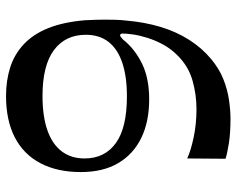

<svg xmlns="http://www.w3.org/2000/svg" viewBox="-92 -660 766 621"><g transform="rotate(90 290.5 -350.0)"><path d="M493 -573Q467 -585 424 -594Q381 -603 333 -603Q286 -603 240.5 -590Q195 -577 160 -542Q138 -520 124.5 -495Q111 -470 103 -444.5Q95 -419 92 -398Q89 -377 89 -364Q89 -356 95 -356Q99 -356 108 -365Q138 -403 185.5 -426.5Q233 -450 302 -450Q374 -450 426.5 -424.5Q479 -399 508 -350Q537 -301 537 -229Q537 -153 508.5 -98.5Q480 -44 425 -15.5Q370 13 291 13Q241 13 198.5 -0.5Q156 -14 123.5 -44.5Q91 -75 71.5 -123.5Q52 -172 46 -242Q45 -262 44.5 -276.5Q44 -291 44 -307Q44 -324 44.5 -341.5Q45 -359 47 -375Q52 -435 67.5 -486.5Q83 -538 109.5 -579.5Q136 -621 171 -650Q202 -676 235.5 -689.5Q269 -703 303 -708Q337 -713 364 -713Q410 -713 442.5 -708Q475 -703 494 -697ZM93 -245Q93 -179 142.5 -142Q192 -105 291 -105Q356 -105 401 -120.5Q446 -136 469.5 -166.5Q493 -197 493 -241Q493 -306 443.5 -342Q394 -378 292 -378Q228 -378 183.5 -363Q139 -348 116 -318.5Q93 -289 93 -245Z"/></g></svg>

Font: Ojuju SemiBold
Style: Regular
Weight: 600
Designer: Chisaokwu Joboson, Mirko Velimirovic
Foundry: Udi Foundry
Version: Version 1.000